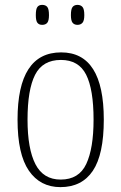

<svg xmlns="http://www.w3.org/2000/svg" viewBox="-20 -758 497 788"><path d="M228 10Q145 10 98.5 -57.5Q52 -125 52 -267Q52 -543 231 -543Q406 -543 406 -267Q406 -124 361 -57Q316 10 228 10ZM229 -21Q304 -21 334 -85Q364 -149 364 -267Q364 -391 333.5 -451.5Q303 -512 230 -512Q155 -512 124 -451Q93 -390 93 -267Q93 -147 125.5 -84Q158 -21 229 -21ZM298 -656Q285 -656 278 -664.5Q271 -673 271 -696Q271 -721 278 -729.5Q285 -738 298 -738Q311 -738 318.5 -729.5Q326 -721 326 -696Q326 -673 318.5 -664.5Q311 -656 298 -656ZM153 -656Q140 -656 133.5 -664.5Q127 -673 127 -696Q127 -721 133.5 -729.5Q140 -738 153 -738Q167 -738 174 -729.5Q181 -721 181 -696Q181 -673 174 -664.5Q167 -656 153 -656Z"/></svg>

Font: Noto Serif Ethiopic Condensed ExtraLight
Style: Regular
Weight: 200
Width: 3
Designer: Monotype Design Team
Foundry: Monotype Imaging Inc.
Version: Version 2.102; ttfautohint (v1.8.4.7-5d5b)